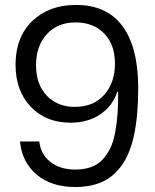

<svg xmlns="http://www.w3.org/2000/svg" viewBox="-20 -750 629 778"><path d="M284.2 7.8Q189 7.8 129.2 -42Q69.3 -91.8 61 -176.8H139.2Q145 -124.5 184.3 -93.8Q223.6 -63 285.2 -63Q321.3 -63 348.9 -73Q376.5 -83 395.3 -103Q414.1 -123 426.8 -149.2Q439.5 -175.3 446.5 -212.6Q453.6 -250 456.3 -288.8Q459 -327.6 459 -377.9H455.1Q436.5 -320.8 386.7 -286.9Q336.9 -252.9 265.1 -252.9Q166 -252.9 104.5 -317.6Q43 -382.3 43 -487.8Q43 -599.6 110.8 -664.8Q178.7 -730 288.1 -730Q413.1 -730 476.6 -643.8Q540 -557.6 540 -393.1Q540 -282.7 523.7 -205.3Q507.3 -127.9 474.1 -81.1Q440.9 -34.2 394.5 -13.2Q348.1 7.8 284.2 7.8ZM126 -485.8Q126 -408.2 169.4 -362.5Q212.9 -316.9 283.2 -316.9Q358.9 -316.9 402.3 -366Q445.8 -415 445.8 -492.2Q445.8 -569.3 402.3 -614.3Q358.9 -659.2 285.2 -659.2Q213.9 -659.2 169.9 -611.6Q126 -564 126 -485.8Z"/></svg>

Font: Lumene Sans
Style: Regular
Weight: 400
Designer: Deni Anggara
Version: Version 1.003;Glyphs 3.1.2 (3151)